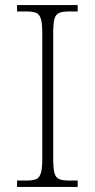

<svg xmlns="http://www.w3.org/2000/svg" viewBox="-20 -734 374 754"><path d="M47 0V-25H84Q109 -25 122 -30.5Q135 -36 140.5 -54.5Q146 -73 146 -109V-605Q146 -642 140.5 -660Q135 -678 122 -683.5Q109 -689 84 -689H47V-714H285V-689H251Q226 -689 212.5 -683.5Q199 -678 194 -660Q189 -642 189 -605V-109Q189 -73 194 -54.5Q199 -36 212.5 -30.5Q226 -25 251 -25H285V0Z"/></svg>

Font: Noto Serif Thai ExtraLight
Style: Regular
Weight: 250
Version: Version 2.001